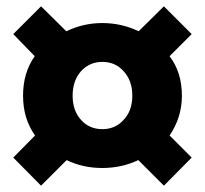

<svg xmlns="http://www.w3.org/2000/svg" viewBox="-20 -680 649 608"><path d="M22 -181 91 -251Q53 -304 53 -377Q53 -450 90 -502L22 -572L110 -660L190 -581Q244 -607 304 -607Q365 -607 419 -581L499 -660L587 -572L517 -502Q556 -451 556 -377Q556 -308 517 -251L587 -181L499 -92L418 -173Q365 -148 304 -148Q242 -148 191 -173L110 -92ZM371 -300Q399 -329 399 -377Q399 -425 371 -455Q345 -484 304 -484Q264 -484 237 -455Q210 -425 210 -377Q210 -329 237 -300Q263 -271 304 -271Q345 -271 371 -300Z"/></svg>

Font: KaiGen Gothic KR Heavy
Style: Heavy
Weight: 900
Designer: Ryoko NISHIZUKA  (kana & ideographs); Paul D. Hunt (Latin, Greek & Cyrillic); Wenlong ZHANG  (bopomofo); Sandoll Communi
Foundry: Adobe Systems Incorporated
Version: Version 1.002 March 28, 2018